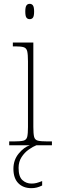

<svg xmlns="http://www.w3.org/2000/svg" viewBox="-20 -758 298 1002"><path d="M135 -658Q124 -658 118 -666Q112 -674 112 -698Q112 -721 118 -729.5Q124 -738 135 -738Q146 -738 152 -729.5Q158 -721 158 -698Q158 -674 152 -666Q146 -658 135 -658ZM28 0V-20H53Q87 -20 102.5 -24Q118 -28 122 -44Q126 -60 126 -95V-438Q126 -474 122 -490.5Q118 -507 104 -511.5Q90 -516 61 -516H47V-536H154V-95Q154 -60 158 -44Q162 -28 177.5 -24Q193 -20 227 -20H251V0ZM144 224Q101 224 75.5 198Q50 172 50 123Q50 77 77.5 43.5Q105 10 136 0H170Q152 7 130 22.5Q108 38 92.5 62Q77 86 77 118Q77 164 97 182Q117 200 144 200Q159 200 170.5 197Q182 194 200 187V210Q186 217 172.5 220.5Q159 224 144 224Z"/></svg>

Font: Noto Serif Bengali SemiCondensed Thin
Style: Regular
Weight: 100
Width: 4
Designer: Juan Bruce, Universal Thirst, Indian Type Foundry and the Monotype Design Team.
Foundry: Monotype Imaging Inc.
Version: Version 2.003; ttfautohint (v1.8.4.7-5d5b)